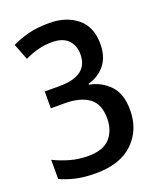

<svg xmlns="http://www.w3.org/2000/svg" viewBox="-146 -638 793 966"><g transform="rotate(-20 250.5 -155.5)"><path d="M236 -551Q170 -551 123.5 -539Q77 -527 35 -507L69 -420Q143 -456 214 -456Q273 -456 301.5 -426.5Q330 -397 330 -350Q330 -235 176 -235H97V-145H170Q253 -145 299.5 -112Q346 -79 346 -1Q346 64 309.5 104.5Q273 145 193 145Q140 145 94 131.5Q48 118 10 99V202Q47 219 92.5 229.5Q138 240 199 240Q330 240 399.5 172.5Q469 105 469 0Q469 -88 425.5 -133.5Q382 -179 318 -191V-196Q375 -212 408.5 -254.5Q442 -297 442 -365Q442 -457 383.5 -504Q325 -551 236 -551Z"/></g></svg>

Font: Noto Sans Display Medium
Style: Regular
Weight: 500
Designer: Monotype Design Team
Foundry: Monotype Imaging Inc.
Version: Version 1.900